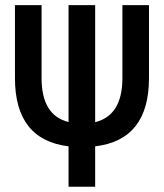

<svg xmlns="http://www.w3.org/2000/svg" viewBox="-20 -713 626 733"><path d="M241.7 -247.1C172.9 -264.2 138.7 -319.8 138.7 -415V-693.4H37.1V-415C37.1 -256.8 106 -170.9 241.7 -154.3V0H343.3V-154.3C480 -170.4 548.8 -256.8 548.8 -415V-693.4H447.3V-415C447.3 -319.8 412.6 -263.7 343.3 -246.6V-693.4H241.7Z"/></svg>

Font: Cascadia Code PL
Style: Regular
Weight: 400
Monospace: yes
Designer: Aaron Bell
Foundry: Saja Typeworks
Version: Version 2404.023